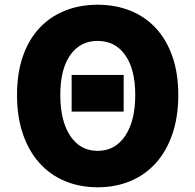

<svg xmlns="http://www.w3.org/2000/svg" viewBox="-20 -778 826 812"><path d="M283 -461H503V-306H283ZM393 14Q317 14 254 -12.5Q191 -39 146 -89.5Q101 -140 76.5 -212.5Q52 -285 52 -376Q52 -468 76.5 -539Q101 -610 146 -658.5Q191 -707 254 -732.5Q317 -758 393 -758Q469 -758 532 -732.5Q595 -707 640 -658Q685 -609 709.5 -538Q734 -467 734 -376Q734 -285 709.5 -212.5Q685 -140 640 -89.5Q595 -39 532 -12.5Q469 14 393 14ZM393 -140Q467 -140 509.5 -203.5Q552 -267 552 -376Q552 -485 509.5 -545Q467 -605 393 -605Q319 -605 277 -545Q235 -485 235 -376Q235 -267 277 -203.5Q319 -140 393 -140Z"/></svg>

Font: Kinto Sans Black
Style: Regular
Weight: 900
Designer: Authors: Ryoko NISHIZUKA  (kana & ideographs); Paul D. Hunt (Latin, Greek & Cyrillic); Wenlong ZHANG  (bopomofo); Sandol
Foundry: Adobe Systems Incorporated, ookami Inc.
Version: Version 0.001